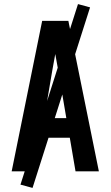

<svg xmlns="http://www.w3.org/2000/svg" viewBox="-20 -837 540 938"><path d="M37 0 186 -735H314L463 0H349L321 -164H179L151 0ZM304 -260 265 -490Q261 -511 257.5 -531.5Q254 -552 250 -573Q246 -552 242.5 -531.5Q239 -511 235 -490L196 -260ZM139 81 80 65 361 -817 420 -801Z"/></svg>

Font: Moesevka
Style: Bold
Weight: 700
Monospace: yes
Designer: Belleve Invis
Foundry: Belleve Invis
Version: Version 32.5.0; ttfautohint (v1.8.4)